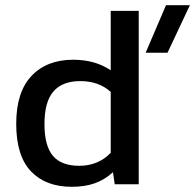

<svg xmlns="http://www.w3.org/2000/svg" viewBox="-20 -716 758 746"><path d="M545.9 -511.2 625 -695.8H717.8L630.9 -511.2ZM258.8 9.8Q157.7 9.8 100.3 -50.3Q43 -110.4 43 -234.9Q43 -358.4 102.5 -421.1Q162.1 -483.9 264.2 -483.9Q349.6 -483.9 410.2 -442.9V-673.8H519V0H425.8L418.9 -46.9Q386.7 -17.6 348.4 -3.9Q310.1 9.8 258.8 9.8ZM288.1 -71.8Q361.3 -71.8 410.2 -122.1V-358.9Q363.8 -400.9 292 -400.9Q222.2 -400.9 187.5 -360.6Q152.8 -320.3 152.8 -233.9Q152.8 -149.4 185.5 -110.6Q218.3 -71.8 288.1 -71.8Z"/></svg>

Font: Kanit
Style: Regular
Weight: 400
Designer: Katatrad Team
Foundry: CadsonDemak
Version: Version 1.000;PS 001.000;hotconv 1.0.88;makeotf.lib2.5.64775